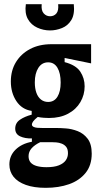

<svg xmlns="http://www.w3.org/2000/svg" viewBox="-20 -740 483 921"><path d="M199 161Q143 161 104 147Q65 133 45 108Q25 83 25 49Q25 7 54.5 -22Q84 -51 133 -60V-76Q100 -75 76.5 -86Q53 -97 53 -123Q53 -150 75.5 -165.5Q98 -181 132 -190V-208Q85 -215 58.5 -255Q32 -295 32 -349Q32 -402 56.5 -442Q81 -482 124.5 -505Q168 -528 227 -528H417V-436L290 -462V-442Q344 -428 365 -396.5Q386 -365 386 -326Q386 -285 365.5 -250Q345 -215 306.5 -194.5Q268 -174 215 -174Q206 -174 190.5 -175Q175 -176 161 -179Q145 -166 139 -157.5Q133 -149 133 -143Q133 -136 140 -132Q147 -128 158.5 -127Q170 -126 185 -126H252Q269 -126 296.5 -124Q324 -122 352.5 -111Q381 -100 400.5 -74.5Q420 -49 420 -3Q420 53 390.5 89.5Q361 126 311.5 143.5Q262 161 199 161ZM203 62Q240 62 262.5 53Q285 44 295.5 29Q306 14 306 -5Q306 -25 297.5 -35.5Q289 -46 276 -51Q263 -56 250 -57Q237 -58 227 -58H173Q146 -45 131.5 -28.5Q117 -12 117 9Q117 28 127 39.5Q137 51 156.5 56.5Q176 62 203 62ZM211 -251Q240 -251 255.5 -276Q271 -301 271 -344Q271 -389 255.5 -415Q240 -441 211 -441Q181 -441 164 -414.5Q147 -388 147 -345Q147 -316 154.5 -295Q162 -274 176.5 -262.5Q191 -251 211 -251ZM104 -720H180Q177 -690 189.5 -676Q202 -662 220 -662Q239 -662 250.5 -675.5Q262 -689 259 -720H334Q339 -672 322.5 -644.5Q306 -617 277.5 -605.5Q249 -594 220 -594Q188 -594 158.5 -607.5Q129 -621 113.5 -649Q98 -677 104 -720Z"/></svg>

Font: Bricolage Grotesque Condensed SemiBold
Style: Regular
Weight: 600
Width: 3
Designer: Mathieu Triay
Foundry: Atelier Triay
Version: Version 1.000;gftools[0.9.30]